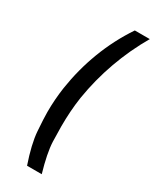

<svg xmlns="http://www.w3.org/2000/svg" viewBox="-246 -839 884 1099"><g transform="rotate(30 196.5 -289.5)"><path d="M294 -779C195 -632 133 -465 106 -290C98 -235 94 -180 94 -125C94 -98 96 -56 100 -1C104 54 120 121 147 200H244C221 121 208 56 206 7C205 -43 204 -76 204 -93C204 -159 208 -224 218 -290C246 -463 306 -630 393 -779Z"/></g></svg>

Font: Jost Medium
Style: Italic
Weight: 500
Italic angle: -5°
Version: Version 3.710